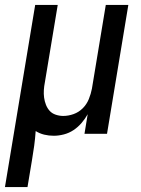

<svg xmlns="http://www.w3.org/2000/svg" viewBox="-50 -540 570 775"><path d="M-30 215 92 -520H183L131 -207Q128 -192 127 -176.5Q126 -161 128 -146Q130 -131 135.5 -117Q141 -103 150.5 -92.5Q160 -82 175 -77Q190 -72 205 -72Q226 -72 247 -79.5Q268 -87 284 -103Q300 -119 308.5 -140Q317 -161 321 -182L377 -520H468L382 0H291L304 -79Q294 -61 279.5 -44Q265 -27 247 -15Q229 -3 208 2.5Q187 8 167 8Q147 8 128.5 3.5Q110 -1 94 -11Q92 19 88 48.5Q84 78 79 107L61 215Z"/></svg>

Font: Iosevka Term Curly Md Obl
Style: Regular
Weight: 500
Italic angle: -9°
Designer: Belleve Invis
Foundry: Belleve Invis
Version: Version 32.3.0